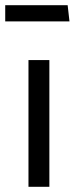

<svg xmlns="http://www.w3.org/2000/svg" viewBox="-46 -715 286 735"><path d="M143 0V-485H63V0ZM-26 -633H220L213 -695H-26Z"/></svg>

Font: Catamaran
Style: Regular
Weight: 400
Designer: Pria Ravichandran
Version: Version 2.000